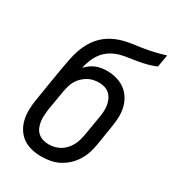

<svg xmlns="http://www.w3.org/2000/svg" viewBox="-180 -838 859 948"><g transform="rotate(30 250.0 -363.5)"><path d="M202 8Q174 8 146.5 1.5Q119 -5 97.5 -20Q76 -35 61.5 -58Q47 -81 41 -107.5Q35 -134 35.5 -162.5Q36 -191 41 -219L59 -332Q63 -354 66.5 -376Q70 -398 74 -421Q79 -449 84.5 -477Q90 -505 99.5 -532.5Q109 -560 124.5 -586Q140 -612 161.5 -632.5Q183 -653 210 -667Q237 -681 265.5 -688.5Q294 -696 322.5 -699.5Q351 -703 379.5 -708Q408 -713 436 -719.5Q464 -726 492 -735L480 -665Q457 -655 432.5 -648.5Q408 -642 383 -637.5Q358 -633 333.5 -630Q309 -627 284.5 -620Q260 -613 237.5 -599Q215 -585 199 -564.5Q183 -544 173.5 -520Q164 -496 159 -472Q170 -484 183.5 -494Q197 -504 212 -510Q227 -516 243 -518.5Q259 -521 274 -521Q302 -521 329 -513.5Q356 -506 377 -490.5Q398 -475 412 -452.5Q426 -430 432 -404Q438 -378 437 -349.5Q436 -321 431 -293L413 -181Q409 -156 401 -131.5Q393 -107 379 -84.5Q365 -62 345 -43.5Q325 -25 301.5 -13Q278 -1 252.5 3.5Q227 8 202 8ZM204 -62Q220 -62 236.5 -66Q253 -70 268 -78.5Q283 -87 295 -100Q307 -113 315.5 -128.5Q324 -144 328.5 -160Q333 -176 336 -192L355 -305Q358 -322 359 -339Q360 -356 357.5 -372.5Q355 -389 348 -404Q341 -419 329.5 -430Q318 -441 302 -446Q286 -451 269 -451Q253 -451 236.5 -447.5Q220 -444 205.5 -435.5Q191 -427 178.5 -415Q166 -403 157.5 -388Q149 -373 144.5 -357.5Q140 -342 137 -326L117 -208Q115 -191 114 -173.5Q113 -156 115.5 -139.5Q118 -123 124.5 -108Q131 -93 143 -82.5Q155 -72 171 -67Q187 -62 204 -62Z"/></g></svg>

Font: Iosevka Slab Oblique
Style: Regular
Weight: 400
Italic angle: -9°
Monospace: yes
Designer: Belleve Invis
Foundry: Belleve Invis
Version: Version 11.1.1; ttfautohint (v1.8.3)